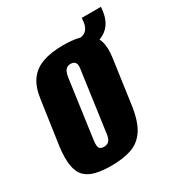

<svg xmlns="http://www.w3.org/2000/svg" viewBox="-140 -657 713 763"><g transform="rotate(-30 216.0 -276.0)"><path d="M154 8Q113 8 83.5 1Q54 -6 35.5 -23.5Q17 -41 11 -75Q5 -109 12 -163L41 -364Q48 -415 70.5 -445.5Q93 -476 131.5 -489.5Q170 -503 226 -503Q268 -503 297.5 -495.5Q327 -488 345.5 -471.5Q364 -455 370 -428.5Q376 -402 371 -364L343 -164Q333 -91 308.5 -54.5Q284 -18 245.5 -5Q207 8 154 8ZM165 -72Q176 -72 183 -76.5Q190 -81 194.5 -91Q199 -101 200 -115L237 -381Q240 -395 238.5 -404.5Q237 -414 231 -419Q225 -424 214 -424Q203 -424 196 -419Q189 -414 185 -404.5Q181 -395 179 -381L142 -115Q140 -101 141 -91Q142 -81 148 -76.5Q154 -72 165 -72ZM266 -435 273 -494H292Q335 -494 342 -540L344 -560H432L430 -541Q422 -483 381 -459Q340 -435 266 -435Z"/></g></svg>

Font: Alumni Sans ExtraBold
Style: Italic
Weight: 800
Italic angle: -8°
Designer: Robert E. Leuschke
Foundry: Robert E. Leuschke
Version: Version 1.016